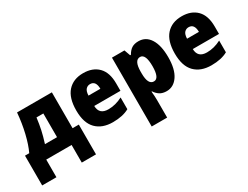

<svg xmlns="http://www.w3.org/2000/svg" viewBox="-72 -1119 2474 1915"><g transform="rotate(-30 1165.0 -161.5)"><path d="M381 -140H242Q267 -219 280 -280Q293 -341 302 -413H381ZM159 -553Q149 -434 123 -325Q97 -216 61 -140H12V203H176V0H468V203H632V-140H560V-553Z M680 -274Q680 -130 749 -60Q818 10 940 10Q1055 10 1128 -31V-166Q1048 -124 965 -124Q860 -124 858 -224H1160V-310Q1160 -435 1097 -499Q1034 -563 924 -563Q810 -563 745 -490.5Q680 -418 680 -274ZM997 -342H860Q862 -392 881.5 -413Q901 -434 930 -434Q996 -434 997 -342Z M1560 -277Q1560 -138 1497 -138Q1430 -138 1430 -268V-291Q1431 -419 1497 -419Q1560 -419 1560 -277ZM1430 -483H1421L1396 -553H1252V240H1430V37Q1430 15 1428.5 -9.5Q1427 -34 1424 -62H1430Q1450 -30 1481 -10Q1512 10 1560 10Q1640 10 1690.5 -64.5Q1741 -139 1741 -277Q1741 -413 1693.5 -488Q1646 -563 1561 -563Q1514 -563 1484 -544Q1454 -525 1430 -483Z M1815 -274Q1815 -130 1884 -60Q1953 10 2075 10Q2190 10 2263 -31V-166Q2183 -124 2100 -124Q1995 -124 1993 -224H2295V-310Q2295 -435 2232 -499Q2169 -563 2059 -563Q1945 -563 1880 -490.5Q1815 -418 1815 -274ZM2132 -342H1995Q1997 -392 2016.5 -413Q2036 -434 2065 -434Q2131 -434 2132 -342Z"/></g></svg>

Font: Noto Sans UI SemiCondensed Black
Style: Regular
Weight: 900
Width: 4
Designer: Monotype Design Team
Foundry: Monotype Imaging Inc.
Version: 1.001